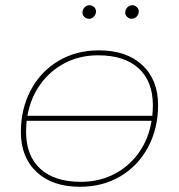

<svg xmlns="http://www.w3.org/2000/svg" viewBox="-20 -713 687 736"><path d="M586 -310Q586 -221 548 -149.5Q510 -78 442 -37.5Q374 3 287 3Q181 3 120.5 -53.5Q60 -110 60 -207Q60 -296 98 -367.5Q136 -439 204 -479.5Q272 -520 359 -520Q465 -520 525.5 -463.5Q586 -407 586 -310ZM85 -269H564Q566 -295 566 -309Q566 -401 511.5 -451Q457 -501 356 -501Q286 -501 229 -471.5Q172 -442 134.5 -389.5Q97 -337 85 -269ZM561 -250H82Q80 -222 80 -208Q80 -116 134.5 -66Q189 -16 290 -16Q360 -16 417.5 -45.5Q475 -75 512.5 -128Q550 -181 561 -250ZM296 -665Q296 -676 304 -684.5Q312 -693 323 -693Q333 -693 340.5 -686Q348 -679 348 -669Q348 -658 340 -649.5Q332 -641 321 -641Q311 -641 303.5 -648Q296 -655 296 -665ZM460 -665Q460 -676 468 -684.5Q476 -693 487 -693Q497 -693 504.5 -686Q512 -679 512 -669Q512 -658 504 -649.5Q496 -641 485 -641Q475 -641 467.5 -648Q460 -655 460 -665Z"/></svg>

Font: Montserrat Alternates Thin
Style: Italic
Weight: 250
Italic angle: -11.3°
Designer: Julieta Ulanovsky
Foundry: Julieta Ulanovsky
Version: Version 7.200